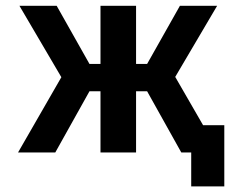

<svg xmlns="http://www.w3.org/2000/svg" viewBox="-20 -540 843 680"><path d="M335.9 -519.5H461.9V-313.5H501L617.2 -519.5H749L600.6 -267.6L699.2 -96.7H774.4V120.1H657.2V0H622.1L501 -216.8H461.9V0H335.9V-216.8H296.9L175.8 0H43.9L197.3 -266.6L48.8 -519.5H180.7L296.9 -313.5H335.9Z"/></svg>

Font: Mgen+ 1c bold
Style: Bold
Weight: 700
Designer: [Source Han Sans]
Ryoko NISHIZUKA  (kana & ideographs); Paul D. Hunt (Latin, Greek & Cyrillic); Wenlong ZHANG  (bopomofo
Version: Version 1.059.20150602